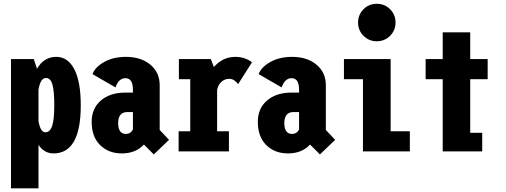

<svg xmlns="http://www.w3.org/2000/svg" viewBox="-20 -820 2740 1040"><path d="M39.5 -500H163L180.5 -447.5Q217.5 -512 284.5 -512Q348 -512 382.8 -444.5Q417.5 -377 417.5 -249Q417.5 11 269.5 11Q220 11 188.5 -35V200H39.5ZM228.5 -397.5Q199 -397.5 188.5 -334V-164Q199 -103.5 225.5 -103.5Q251.5 -103.5 262.8 -139.2Q274 -175 274 -249Q274 -325 264.2 -361.2Q254.5 -397.5 228.5 -397.5Z M813 16.5 759.5 -37Q715 11 640 11Q568 11 522.2 -34.2Q476.5 -79.5 476.5 -160Q476.5 -232.5 526.2 -275.5Q576 -318.5 660 -318.5H700V-333.5Q700 -396.5 659.5 -396.5Q623 -396.5 605.5 -346.5L481 -418.5Q495.5 -457 544.8 -484.5Q594 -512 662.5 -512Q743.5 -512 794.2 -469.8Q845 -427.5 845 -358.5V-116L895.5 -62.5ZM662 -94.5Q687 -94.5 700 -118.5V-213H669Q644.5 -213 632.2 -197.5Q620 -182 620 -154Q620 -94.5 662 -94.5Z M1156 -109H1220V0H947.5V-109H1010.5V-391H949V-500H1122L1138.5 -457Q1187 -512 1254.5 -512Q1287.5 -512 1313.5 -500.8Q1339.5 -489.5 1344.5 -481.5L1269.5 -364Q1264 -373.5 1251 -383.2Q1238 -393 1221.5 -393Q1196.5 -393 1178.8 -376.2Q1161 -359.5 1156 -333Z M1713 16.5 1659.5 -37Q1615 11 1540 11Q1468 11 1422.2 -34.2Q1376.5 -79.5 1376.5 -160Q1376.5 -232.5 1426.2 -275.5Q1476 -318.5 1560 -318.5H1600V-333.5Q1600 -396.5 1559.5 -396.5Q1523 -396.5 1505.5 -346.5L1381 -418.5Q1395.5 -457 1444.8 -484.5Q1494 -512 1562.5 -512Q1643.5 -512 1694.2 -469.8Q1745 -427.5 1745 -358.5V-116L1795.5 -62.5ZM1562 -94.5Q1587 -94.5 1600 -118.5V-213H1569Q1544.5 -213 1532.2 -197.5Q1520 -182 1520 -154Q1520 -94.5 1562 -94.5Z M2093 -626Q2063.5 -596.5 2021 -596.5Q1978.5 -596.5 1949 -626Q1919.5 -655.5 1919.5 -698Q1919.5 -740.5 1949 -770Q1978.5 -799.5 2021 -799.5Q2063.5 -799.5 2093 -770Q2122.5 -740.5 2122.5 -698Q2122.5 -655.5 2093 -626ZM2096 -109H2200V0H1946V-391H1843V-500H2096Z M2527 -100.5H2592V0H2378V-391H2285.5V-500H2378V-645H2527V-500H2621.5V-391H2527Z"/></svg>

Font: League Mono Condensed
Style: Bold
Weight: 700
Width: 1
Designer: Tyler Finck
Foundry: The League of Moveable Type / Tyler Finck
Version: Version 2.210